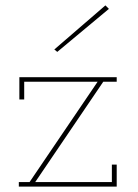

<svg xmlns="http://www.w3.org/2000/svg" viewBox="-20 -694 514 714"><path d="M50 0V-17H90L343 -390H70V-324H52V-407H414V-390H364L111 -17H396V-82H414V0ZM193 -501 182 -510 372 -674 385 -661Z"/></svg>

Font: Grandiflora One
Style: Regular
Weight: 400
Designer: Haesung Cho
Foundry: JAMO
Version: Version 1.000; ttfautohint (v1.8.4.7-5d5b);gftools[0.9.28]